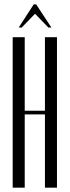

<svg xmlns="http://www.w3.org/2000/svg" viewBox="-20 -873 324 893"><path d="M95 -700V-358H189V-700H245V0H189V-341H95V0H39V-700ZM137 -853H148L219 -745H205L143 -809L81 -745H67Z"/></svg>

Font: Moniqa Cond Heading
Style: Regular
Weight: 400
Width: 3
Designer: Rajesh Rajput
Foundry: Rajesh Rajput
Version: Version 1.000